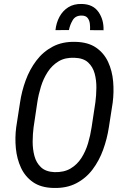

<svg xmlns="http://www.w3.org/2000/svg" viewBox="-20 -930 623 960"><path d="M543.5 -417 524.4 -293.9Q515.6 -236.3 495.8 -181.6Q476.1 -127 443.1 -83Q410.2 -39.1 361.6 -13.7Q313 11.7 247.1 9.8Q184.6 8.3 145 -19.3Q105.5 -46.9 85 -91.1Q64.5 -135.3 59.3 -188.2Q54.2 -241.2 61 -293.5L80.1 -417Q88.4 -473.6 108.4 -528.3Q128.4 -583 161.9 -627.2Q195.3 -671.4 243.9 -697Q292.5 -722.7 357.9 -720.7Q420.9 -719.2 460.4 -691.9Q500 -664.6 520.5 -620.4Q541 -576.2 545.7 -522.9Q550.3 -469.7 543.5 -417ZM438 -293.5 457 -418.9Q461.4 -452.6 461.9 -490.5Q462.4 -528.3 453.4 -562Q444.3 -595.7 420.7 -617.7Q397 -639.6 352.5 -641.1Q305.7 -643.1 272.9 -623.3Q240.2 -603.5 218.5 -570.1Q196.8 -536.6 184.6 -496.8Q172.4 -457 166.5 -418L147.9 -293Q143.6 -260.3 143.3 -222.4Q143.1 -184.6 152.1 -150.4Q161.1 -116.2 184.8 -93.8Q208.5 -71.3 252 -69.3Q299.8 -67.9 332.8 -87.4Q365.7 -106.9 387 -140.1Q408.2 -173.3 420.2 -213.6Q432.1 -253.9 438 -293.5ZM497.6 -778.8 430.2 -779.3Q431.2 -794.9 429.2 -811.8Q427.2 -828.6 418 -840.3Q408.7 -852.1 388.2 -852.1Q357.4 -852.5 343.5 -829.1Q329.6 -805.7 324.7 -779.8L257.3 -779.3Q261.2 -815.9 277.3 -845.9Q293.5 -876 321.3 -893.6Q349.1 -911.1 388.7 -910.2Q445.3 -909.2 472.4 -870.1Q499.5 -831.1 497.6 -778.8Z"/></svg>

Font: Roboto Condensed
Style: Italic
Weight: 400
Italic angle: -12°
Designer: Christian Robertson
Foundry: Google
Version: Version 3.0